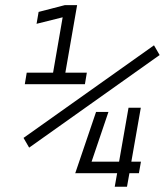

<svg xmlns="http://www.w3.org/2000/svg" viewBox="-20 -713 629 733"><path d="M418 0 427.2 -51.8H266.6L267.6 -52.7L346.7 -285.6H394L329.6 -95.7H434.6L470.7 -301.8H517.6L481.4 -95.7H518.1L510.3 -51.8H474.1L464.8 0ZM74.7 -391.6 82 -435.5H182.6L219.2 -647L119.6 -622.1L127.4 -667.5L227.5 -693.4H274.4L229.5 -435.5H311.5L304.2 -391.6ZM91.3 -149.4 69.8 -186.5 567.9 -540 589.4 -502.9Z"/></svg>

Font: Cascadia Mono ExtraLight
Style: Italic
Weight: 200
Italic angle: -10°
Monospace: yes
Designer: Aaron Bell
Foundry: Saja Typeworks
Version: Version 2404.023; ttfautohint (v1.8.4)